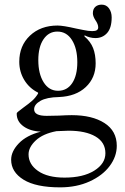

<svg xmlns="http://www.w3.org/2000/svg" viewBox="-20 -547 537 827"><path d="M483 81Q483 127 452.5 168Q422 209 366 234.5Q310 260 239 260Q135 260 81.5 227Q28 194 28 141Q28 105 61 70.5Q94 36 156 20Q110 18 81 -3Q52 -24 52 -57Q52 -62 58 -66L80 -83Q105 -101 119 -113.5Q133 -126 144 -144V-148Q106 -167 84.5 -202.5Q63 -238 63 -281Q63 -350 109 -393.5Q155 -437 228 -437Q252 -437 308 -424Q315 -423 338 -418Q361 -413 377 -413Q391 -413 397 -417Q403 -421 403 -429Q403 -443 391 -460Q380 -477 380 -490Q380 -508 390.5 -517.5Q401 -527 418 -527Q438 -527 449.5 -511Q461 -495 461 -472Q461 -427 441.5 -405Q422 -383 391 -383Q367 -383 344 -395V-390Q370 -368 381 -340Q392 -312 392 -274Q392 -212 349.5 -172Q307 -132 234 -129Q181 -128 154 -112.5Q127 -97 127 -76Q127 -48 181 -48L233 -49Q269 -51 289 -51Q377 -51 430 -17Q483 17 483 81ZM145 -288Q145 -229 168 -192.5Q191 -156 230 -156Q269 -156 291 -189Q313 -222 313 -279Q313 -338 290 -374.5Q267 -411 227 -411Q190 -411 167.5 -378Q145 -345 145 -288ZM434 113Q434 66 391.5 41Q349 16 275 16Q259 16 223 18Q165 29 134 58Q103 87 103 118Q103 161 144 189.5Q185 218 258 218Q338 218 386 188Q434 158 434 113Z"/></svg>

Font: Ibarra Real Nova
Style: Regular
Weight: 400
Designer: Jose Maria Ribagorda & Octavio Pardo
Foundry: Jose Maria Ribagorda
Version: Version 1.014